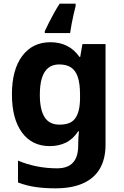

<svg xmlns="http://www.w3.org/2000/svg" viewBox="-20 -786 673 1046"><path d="M255 -556Q305 -556 345 -536Q385 -516 413 -476H417L429 -546H555V1Q555 79 524.5 132Q494 185 433 212.5Q372 240 282 240Q224 240 174.5 233Q125 226 78 208V89Q128 110 181.5 120.5Q235 131 291 131Q349 131 377.5 100Q406 69 406 7V-4Q406 -21 407.5 -39Q409 -57 410 -71H406Q378 -28 339 -9Q300 10 251 10Q154 10 99.5 -64.5Q45 -139 45 -272Q45 -406 101 -481Q157 -556 255 -556ZM302 -435Q267 -435 243.5 -416.5Q220 -398 208.5 -361.5Q197 -325 197 -270Q197 -188 223 -147.5Q249 -107 304 -107Q333 -107 354 -114.5Q375 -122 388.5 -139.5Q402 -157 409 -185Q416 -213 416 -253V-271Q416 -330 404 -366Q392 -402 367 -418.5Q342 -435 302 -435ZM392 -753Q387 -734 381 -707.5Q375 -681 370 -654.5Q365 -628 362 -606H224V-616Q234 -638 246.5 -662.5Q259 -687 273.5 -713.5Q288 -740 305 -766H392Z"/></svg>

Font: Noto Sans Devanagari
Style: Regular
Weight: 400
Designer: Jelle Bosma - Monotype Design Team
Foundry: Monotype Imaging Inc.
Version: Version 2.003